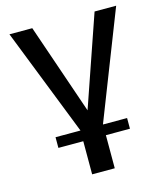

<svg xmlns="http://www.w3.org/2000/svg" viewBox="-110 -606 770 902"><g transform="rotate(-15 274.5 -155.0)"><path d="M226 213V52H105V0H226V-1L21 -523H132L283 -83L435 -523H540L336 -1V0H453V52H336V213Z"/></g></svg>

Font: Raleway-v4020 SemiBold
Style: Regular
Weight: 600
Designer: Matt McInerney, Pablo Impallari, Rodrigo Fuenzalida
Foundry: Matt McInerney, Pablo Impallari, Rodrigo Fuenzalida
Version: Version 4.020;PS 004.020;hotconv 1.0.88;makeotf.lib2.5.64775